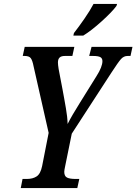

<svg xmlns="http://www.w3.org/2000/svg" viewBox="-20 -951 690 971"><path d="M94 -46H116Q146 -46 165.5 -59Q185 -72 193 -111L226 -279L150 -615Q144 -646 135.5 -657Q127 -668 105 -668H95L105 -714H356L346 -668H308Q290 -668 281.5 -660Q273 -652 273 -635Q273 -613 287 -547L296 -500L305 -451Q306 -445 313.5 -402.5Q321 -360 322 -324Q343 -366 384 -431L468 -566Q498 -613 498 -642Q498 -656 487.5 -662Q477 -668 451 -668H431L443 -714H650L640 -668H625Q606 -668 592 -652.5Q578 -637 543 -583L343 -275L310 -113Q305 -90 305 -82Q305 -60 319 -53Q333 -46 362 -46H381L371 0H85ZM354 -784Q379 -816 407 -856.5Q435 -897 453 -931H572L569 -921Q547 -891 494.5 -843.5Q442 -796 401 -771H351Z"/></svg>

Font: Noto Serif CondSemiBold
Style: Italic
Weight: 600
Width: 3
Italic angle: -12°
Designer: Monotype Design Team
Foundry: Monotype Imaging Inc.
Version: Version 1.001